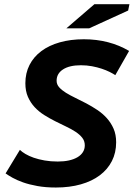

<svg xmlns="http://www.w3.org/2000/svg" viewBox="-20 -857 621 891"><path d="M373.5 -182.6Q373.5 -202.6 361.6 -217.8Q349.6 -232.9 330.3 -245.6Q311 -258.3 286.1 -270Q261.2 -281.7 235.6 -294.7Q210 -307.6 185.1 -323.2Q160.2 -338.9 140.9 -359.6Q121.6 -380.4 109.6 -407.5Q97.7 -434.6 97.7 -470.7Q97.7 -517.6 116.9 -555.4Q136.2 -593.3 171.9 -619.9Q207.5 -646.5 257.6 -660.6Q307.6 -674.8 369.1 -674.8Q428.7 -674.8 481.2 -661.1Q533.7 -647.5 579.1 -620.6L515.1 -508.3Q504.9 -515.1 488.8 -523.2Q472.7 -531.2 452.1 -538.1Q431.6 -544.9 407 -549.6Q382.3 -554.2 355.5 -554.2Q302.2 -554.2 272.5 -534.9Q242.7 -515.6 242.7 -482.4Q242.7 -465.3 254.6 -451.9Q266.6 -438.5 285.9 -426.5Q305.2 -414.6 330.1 -402.6Q355 -390.6 380.9 -377Q406.7 -363.3 431.6 -346.7Q456.5 -330.1 475.8 -308.6Q495.1 -287.1 507.1 -259.8Q519 -232.4 519 -196.8Q519 -148.4 499.3 -109.6Q479.5 -70.8 443.1 -43.5Q406.7 -16.1 355 -1.5Q303.2 13.2 239.3 13.2Q191.4 13.2 153.6 6.3Q115.7 -0.5 86.9 -10.7Q58.1 -21 38.1 -32.2Q18.1 -43.5 5.9 -52.2L72.3 -161.6Q81.5 -152.3 97.9 -142.6Q114.3 -132.8 136.7 -125Q159.2 -117.2 187.3 -112.3Q215.3 -107.4 248 -107.4Q276.9 -107.4 300 -112.5Q323.2 -117.7 339.6 -127.4Q356 -137.2 364.7 -151.1Q373.5 -165 373.5 -182.6ZM418 -837.4H580.6L574.7 -808.1L394 -725.6H288.1Z"/></svg>

Font: PT Astra Sans
Style: Bold Italic
Weight: 700
Italic angle: -16°
Designer: A.Korolkova, I. Chaeva
Foundry: ParaType Ltd
Version: Version 1.002W